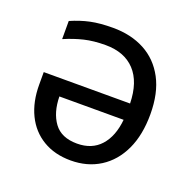

<svg xmlns="http://www.w3.org/2000/svg" viewBox="-104 -651 771 767"><g transform="rotate(20 282.0 -268.0)"><path d="M251 -546Q328 -546 386 -515Q444 -484 476.5 -423Q509 -362 509 -272Q509 -184 479.5 -121Q450 -58 396.5 -24Q343 10 272 10Q204 10 154 -20Q104 -50 77.5 -104.5Q51 -159 51 -232V-285H418Q416 -376 371.5 -423.5Q327 -471 247 -471Q196 -471 156.5 -461.5Q117 -452 75 -434V-511Q116 -529 156 -537.5Q196 -546 251 -546ZM143 -215Q144 -147 175 -104.5Q206 -62 273 -62Q336 -62 372.5 -102.5Q409 -143 416 -215Z"/></g></svg>

Font: TSCustom
Style: Regular
Weight: 400
Designer: Monotype Design Team
Foundry: Monotype Imaging Inc.
Version: Version 2.004; ttfautohint (v1.8.3) -l 8 -r 50 -G 200 -x 14 